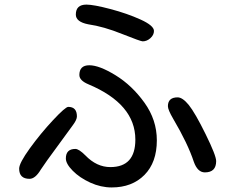

<svg xmlns="http://www.w3.org/2000/svg" viewBox="-20 -783 1040 847"><path d="M270.5 -84Q270.5 -126 312.5 -126Q328.1 -126 356.4 -97.7Q406.2 -45.9 466.8 -45.9Q577.1 -45.9 577.1 -167Q577.1 -324.2 370.1 -411.1Q330.1 -427.7 330.1 -452.1Q330.1 -495.1 374 -495.1Q418 -495.1 490.2 -450.7Q562.5 -406.2 617.2 -330.1Q671.9 -253.9 671.9 -164.1Q671.9 -66.4 617.2 -11.2Q562.5 43.9 472.7 43.9Q424.8 43.9 377.9 22.5Q331.1 1 300.8 -29.8Q270.5 -60.5 270.5 -84ZM64.5 -39.1Q64.5 -63.5 111.8 -128.9Q159.2 -194.3 213.9 -252.9Q268.6 -311.5 281.2 -311.5Q319.3 -311.5 319.3 -269.5Q319.3 -254.9 301.8 -231.4L188.5 -76.2L160.2 -35.2Q135.7 5.9 110.4 5.9Q64.5 5.9 64.5 -39.1ZM835 -69.3Q808.6 -149.4 744.1 -258.8Q720.7 -298.8 720.7 -314.5Q720.7 -353.5 763.7 -353.5Q785.2 -353.5 812.5 -320.3Q840.8 -285.2 887.2 -190.9Q933.6 -96.7 933.6 -72.3Q933.6 -22.5 883.8 -22.5Q851.6 -22.5 835 -69.3ZM519.5 -632.8Q437.5 -666 369.1 -675.8Q314.5 -686.5 314.5 -718.8Q314.5 -762.7 361.3 -762.7Q392.6 -762.7 466.8 -743.2Q541 -723.6 600.1 -696.8Q659.2 -669.9 659.2 -646.5Q659.2 -628.9 643.6 -614.7Q627.9 -600.6 609.4 -600.6Q600.6 -600.6 519.5 -632.8Z"/></svg>

Font: jf-openhuninn-2.1
Style: Regular
Weight: 400
Designer: [Kosugi Maru]
Designed by MOTOYA      

[Varela Round]
Joe Prince (Latin component); Avraham Cornfeld (Hebrew component)
Foundry: justfont Co., Ltd.
Version: 2.1